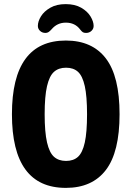

<svg xmlns="http://www.w3.org/2000/svg" viewBox="-20 -905 639 933"><path d="M38 -350Q38 -708 300 -708Q428 -708 494.5 -621Q561 -534 561 -350Q561 -166 494.5 -79Q428 8 300 8Q38 8 38 -350ZM403 -350Q403 -437 392 -486.5Q381 -536 359 -556Q337 -576 301 -576Q265 -576 242.5 -556Q220 -536 208.5 -486.5Q197 -437 197 -350Q197 -263 208.5 -213Q220 -163 242.5 -143Q265 -123 301 -123Q337 -123 359 -143Q381 -163 392 -212.5Q403 -262 403 -350ZM435 -779Q435 -765 424.5 -755Q414 -745 398 -745Q388 -745 382.5 -748.5Q377 -752 370 -761Q345 -795 300 -795Q258 -795 231 -763Q222 -753 215.5 -749Q209 -745 201 -745Q185 -745 174.5 -755Q164 -765 164 -779Q164 -801 179 -825.5Q194 -850 224.5 -867.5Q255 -885 299 -885Q344 -885 374.5 -867.5Q405 -850 420 -825Q435 -800 435 -779Z"/></svg>

Font: Asap Condensed
Style: Bold
Weight: 700
Designer: Pablo Cosgaya
Foundry: Omnibus-Type
Version: Version 1.010; ttfautohint (v1.8)